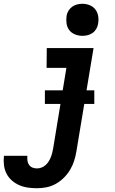

<svg xmlns="http://www.w3.org/2000/svg" viewBox="-90 -775 610 1018"><path d="M106 223Q81 223 57 219.5Q33 216 11.5 206.5Q-10 197 -27.5 181.5Q-45 166 -55.5 145.5Q-66 125 -69 100.5Q-72 76 -69 51H55Q54 64 55.5 76.5Q57 89 64 99Q71 109 82 113.5Q93 118 106 118Q118 118 130 113.5Q142 109 151.5 100.5Q161 92 168 81Q175 70 179.5 58.5Q184 47 187 35Q190 23 192 11L262 -415H157L158 -520H406L315 28Q311 53 303 78Q295 103 281.5 125.5Q268 148 248.5 167.5Q229 187 205.5 200Q182 213 156.5 218Q131 223 106 223ZM347 -585Q327 -585 308 -592.5Q289 -600 277.5 -615Q266 -630 263 -650Q260 -670 263 -691Q265 -705 273 -718Q281 -731 293 -739.5Q305 -748 319 -751.5Q333 -755 347 -755Q367 -755 385.5 -747.5Q404 -740 415.5 -725Q427 -710 430.5 -690Q434 -670 430 -649Q428 -635 420.5 -622Q413 -609 401 -600.5Q389 -592 375 -588.5Q361 -585 347 -585ZM148 -224V-296H410V-224Z"/></svg>

Font: Iosevka Curly Slab Extrabold
Style: Italic
Weight: 800
Italic angle: -9°
Monospace: yes
Designer: Belleve Invis
Foundry: Belleve Invis
Version: Version 22.1.2; ttfautohint (v1.8.4)